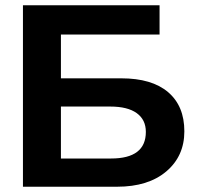

<svg xmlns="http://www.w3.org/2000/svg" viewBox="-20 -708 759 728"><path d="M679 -210Q679 -116 610.5 -58Q542 0 424 0H67V-688H585V-577H211V-411H440Q556 -411 617.5 -358.5Q679 -306 679 -210ZM533 -208Q533 -254 498.5 -279Q464 -304 398 -304H211V-107H401Q533 -107 533 -208Z"/></svg>

Font: Libra Sans
Style: Bold
Weight: 700
Foundry: Context Ltd
Version: Version 1.000